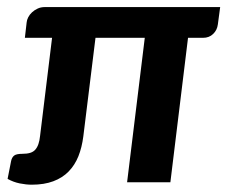

<svg xmlns="http://www.w3.org/2000/svg" viewBox="-20 -504 629 531"><path d="M588.9 -484.4 582.5 -436.5Q580.6 -420.9 569.6 -410.2Q558.6 -399.4 541.5 -399.4H500L451.2 0H331.5L380.4 -399.4H244.1L210.4 -126.5Q206.5 -96.2 196.8 -71.8Q187 -47.4 169.9 -29.8Q152.8 -12.2 127.4 -2.7Q102.1 6.8 67.9 6.8Q52.2 6.8 34.4 3.2Q16.6 -0.5 1 -9.3L10.7 -58.6Q12.7 -68.4 18.8 -73.5Q24.9 -78.6 42 -78.6Q54.7 -78.6 63.5 -81.3Q72.3 -84 77.6 -90.1Q83 -96.2 86.2 -105.5Q89.4 -114.7 90.8 -127.9L124 -399.4H48.8L53.7 -441.9Q54.2 -448.7 58.1 -456.3Q62 -463.9 68.6 -470Q75.2 -476.1 84 -480.2Q92.8 -484.4 103.5 -484.4Z"/></svg>

Font: Carlito
Style: Bold Italic
Weight: 700
Italic angle: -7°
Designer: Lukasz Dziedzic
Foundry: tyPoland Lukasz Dziedzic
Version: Version 1.104